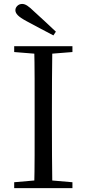

<svg xmlns="http://www.w3.org/2000/svg" viewBox="-20 -965 445 985"><path d="M266.7 -802.5 253.9 -783.4Q218.8 -801.8 184.2 -820.1Q149.6 -838.4 115.3 -856.9Q83.9 -873.9 71.4 -886.7Q58.9 -899.5 58.9 -912.4Q58.9 -925.2 69 -935Q79.1 -944.8 93.8 -944.8Q106 -944.8 119.7 -936Q133.4 -927.2 156 -905.1Q182.6 -881.7 210.3 -855.3Q238.1 -828.9 266.7 -802.5ZM52.8 0V-30.1L190.9 -42.1H212.5L351.6 -30.1V0ZM155.3 0Q157.5 -83.6 157.6 -167.7Q157.7 -251.7 157.7 -336.8V-391.1Q157.7 -476.1 157.6 -560.4Q157.5 -644.8 155.3 -728H248.5Q247.3 -645.2 246.8 -560.7Q246.3 -476.1 246.3 -391.1V-337Q246.3 -252.2 246.8 -168.1Q247.3 -84.1 248.5 0ZM52.8 -698V-728H351.6V-698L212.5 -686.9H190.9Z"/></svg>

Font: Early Summer Mincho VF
Style: Regular
Weight: 250
Designer: GuiWonder
Version: Version 1.002